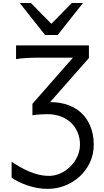

<svg xmlns="http://www.w3.org/2000/svg" viewBox="-20 -1011 681 1261"><path d="M459 -632.3H278.3Q242.2 -632.3 213.1 -632.1Q184.1 -631.8 160.6 -630.6Q137.2 -629.4 118.7 -627.4Q100.1 -625.5 85.4 -622.6V-712.9H564V-629.9L309.1 -340.3Q378.4 -340.3 431.6 -319.6Q484.9 -298.8 517.6 -266.1Q532.2 -251.5 546.1 -232.2Q560.1 -212.9 571 -187.7Q582 -162.6 588.9 -131.1Q595.7 -99.6 595.7 -61Q595.7 2.4 570.8 55.7Q545.9 108.9 503.9 147.5Q461.9 186 407.2 207.8Q352.5 229.5 293 229.5Q258.3 229.5 224.9 223.4Q191.4 217.3 160.9 207Q130.4 196.8 103.8 183.6Q77.1 170.4 56.2 156.2V51.3Q82.5 68.8 111.3 85.4Q140.1 102.1 170.9 115.2Q201.7 128.4 234.6 136.2Q267.6 144 302.7 144Q329.1 144 354.5 136.2Q379.9 128.4 402.3 114.3Q424.8 100.1 443.8 81.1Q462.9 62 476.6 39.1Q490.2 16.1 497.8 -9.3Q505.4 -34.7 505.4 -61Q505.4 -104 490.2 -140.6Q475.1 -177.2 447.3 -204.1Q419.4 -231 379.6 -246.1Q339.8 -261.2 290.5 -261.2Q269.5 -261.2 243.9 -259.5Q218.3 -257.8 192.9 -253.9V-329.1ZM183.1 -991.2 317.4 -854.5 451.7 -991.2H524.9L358.9 -781.2H275.9L109.9 -991.2Z"/></svg>

Font: Andika New Basic
Style: Regular
Weight: 400
Designer: Victor Gaultney, Annie Olsen, Julie Remington, Don Collingsworth, Eric Hays
Foundry: SIL International
Version: Version 5.500